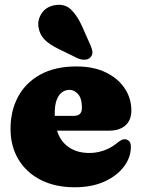

<svg xmlns="http://www.w3.org/2000/svg" viewBox="-20 -778 600 812"><path d="M535.5 -311Q535.5 -270 510.8 -247.8Q486 -225.5 441.5 -225.5H160V-288H292.5Q326.5 -288 326.5 -321.5Q326.5 -362 310.2 -380Q294 -398 273.5 -398Q257 -398 242.8 -388Q228.5 -378 220 -356.2Q211.5 -334.5 211.5 -298.5Q211.5 -213.5 251.2 -172.2Q291 -131 357.5 -131Q388 -131 417.5 -141Q447 -151 471 -170Q485.5 -181.5 493.5 -185.8Q501.5 -190 509 -189Q518 -188.5 525.8 -181.5Q533.5 -174.5 533.5 -157Q533.5 -112.5 504.2 -73.5Q475 -34.5 421.8 -10.2Q368.5 14 295.5 14Q213.5 14 152.5 -17Q91.5 -48 58 -103.8Q24.5 -159.5 24.5 -233Q24.5 -309.5 56.5 -369Q88.5 -428.5 150.8 -462.8Q213 -497 303.5 -497Q376 -497 428 -471.5Q480 -446 507.8 -403.8Q535.5 -361.5 535.5 -311ZM327.5 -666 362 -588Q369 -573 370.8 -559.8Q372.5 -546.5 362.5 -535.5Q353.5 -526 338.2 -525.5Q323 -525 308.5 -531.5L230.5 -569.5Q188.5 -590 168.5 -610.5Q148.5 -631 143 -661.5Q137.5 -693 156 -721.2Q174.5 -749.5 211 -756Q254 -763.5 280.8 -737.2Q307.5 -711 327.5 -666Z"/></svg>

Font: Fraunces SuperSoft
Style: Regular
Weight: 900
Version: Version 1.000;[b76b70a41]